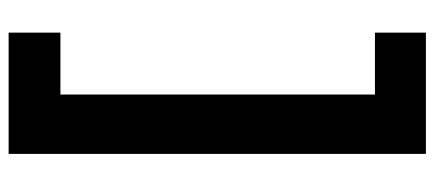

<svg xmlns="http://www.w3.org/2000/svg" viewBox="-308 -544 1031 456"><g transform="rotate(90 208.0 -315.5)"><path d="M345 180H57V57H204V-690H57V-811H345Z"/></g></svg>

Font: DM Sans 10pt Black
Style: Regular
Weight: 900
Version: Version 4.004;gftools[0.9.30]